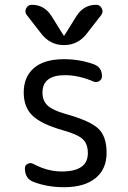

<svg xmlns="http://www.w3.org/2000/svg" viewBox="-20 -780 540 810"><path d="M154.3 -637.7 92.8 -716.8Q83 -729.5 90.3 -744.6Q97.7 -759.8 114.3 -759.8Q166 -759.8 196.3 -713.9L248 -630.9Q248 -629.9 250 -629.9Q252 -629.9 252 -630.9L303.7 -713.9Q334 -759.8 385.7 -759.8Q401.4 -759.8 409.2 -745.1Q417 -730.5 407.2 -716.8L345.7 -637.7Q308.6 -589.8 250 -589.8Q191.4 -589.8 154.3 -637.7ZM245.1 -230.5Q153.3 -256.8 116.7 -292.5Q80.1 -328.1 80.1 -389.6Q80.1 -456.1 123.5 -493.2Q167 -530.3 250 -530.3Q316.4 -530.3 376 -508.8Q410.2 -496.1 410.2 -458Q410.2 -445.3 398.9 -438Q387.7 -430.7 376 -435.5Q312.5 -462.9 254.9 -462.9Q159.2 -462.9 159.2 -389.6Q159.2 -355.5 180.2 -335.4Q201.2 -315.4 254.9 -299.8Q360.4 -270.5 395 -237.3Q429.7 -204.1 429.7 -135.3Q429.7 -66.4 382.8 -28.3Q335.9 9.8 250 9.8Q179.7 9.8 121.1 -12.7Q85 -26.4 85 -70.3Q85 -83 96.7 -88.9Q108.4 -94.7 120.1 -88.9Q179.7 -56.6 240.2 -56.6Q351.6 -56.6 350.6 -134.8Q350.6 -171.9 329.6 -192.4Q308.6 -212.9 245.1 -230.5Z"/></svg>

Font: Rounded-X Mgen+ 1m regular
Style: Regular
Weight: 400
Designer: [Source Han Sans]
Ryoko NISHIZUKA  (kana & ideographs); Paul D. Hunt (Latin, Greek & Cyrillic); Wenlong ZHANG  (bopomofo
Version: Version 1.059.20150602